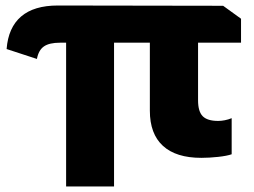

<svg xmlns="http://www.w3.org/2000/svg" viewBox="-20 -561 923 697"><path d="M220 -406H198Q159 -406 139.5 -392.5Q120 -379 114 -347L4 -383Q10 -461 56.5 -501Q103 -541 190 -541L790 -540L855 -493V-406H699V-197Q699 -156 716 -139Q733 -122 772 -122Q783 -122 796 -124.5Q809 -127 821 -132V-1Q804 5 772 8.5Q740 12 711 12Q619 12 571.5 -31.5Q524 -75 524 -159V-406H394V116H220Z"/></svg>

Font: Encode Sans Wide
Style: Bold
Weight: 700
Designer: Pablo Impallari, Andres Torresi
Foundry: Pablo Impallari, Andres Torresi
Version: Version 1.000; ttfautohint (v1.00) -l 8 -r 50 -G 200 -x 14 -